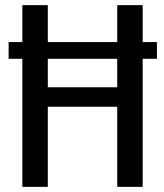

<svg xmlns="http://www.w3.org/2000/svg" viewBox="-20 -731 643 751"><path d="M538.1 -566.4Q551.8 -566.4 593.8 -566.4Q593.8 -549.8 593.8 -501Q580.1 -501 538.1 -501Q538.1 -376 538.1 0Q512.7 0 438.5 0Q438.5 -78.1 438.5 -313.5Q371.1 -313.5 167 -313.5Q167 -235.4 167 0Q141.6 0 67.4 0Q67.4 -125 67.4 -501Q53.7 -501 13.7 -501Q13.7 -503.9 13.7 -507.8Q13.7 -525.4 13.7 -566.4Q27.3 -566.4 67.4 -566.4Q67.4 -602.5 67.4 -710.9Q91.8 -710.9 167 -710.9Q167 -674.8 167 -566.4Q234.4 -566.4 438.5 -566.4Q438.5 -602.5 438.5 -710.9Q463.9 -710.9 538.1 -710.9Q538.1 -674.8 538.1 -566.4ZM167 -389.6Q234.4 -389.6 438.5 -389.6Q438.5 -417 438.5 -501Q371.1 -501 167 -501Q167 -472.7 167 -389.6Z"/></svg>

Font: Noto Sans Hebrew DECATHLON 
Style: Regular
Weight: 400
Designer: Monotype Design team
Version: Version 1.03 uh